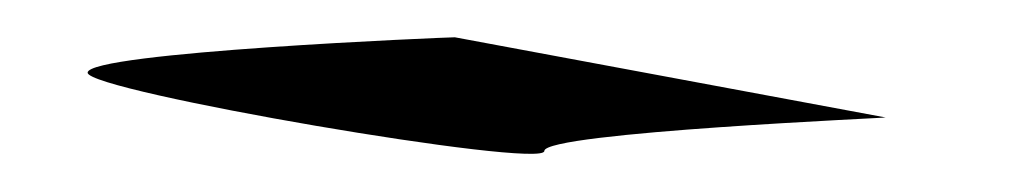

<svg xmlns="http://www.w3.org/2000/svg" viewBox="-20 17 550 103"><path d="M27 56C27 66 272 108 272 98C272 88 462 80 455 80L224 37C220 37 27 45 27 56Z"/></svg>

Font: Ampere
Style: SCUltCnd
Weight: 400
Version: Version 1